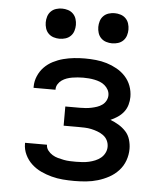

<svg xmlns="http://www.w3.org/2000/svg" viewBox="-53 -782 706 837"><g transform="rotate(5 300.0 -364.0)"><path d="M303 8Q278 8 253 6Q228 4 203.5 -2.5Q179 -9 156.5 -19.5Q134 -30 115.5 -47Q97 -64 86 -87Q75 -110 75 -135V-139H171Q171 -125 179.5 -114Q188 -103 199.5 -96Q211 -89 224 -85.5Q237 -82 250 -79.5Q263 -77 276.5 -76.5Q290 -76 303 -76Q317 -76 331.5 -77Q346 -78 359.5 -81Q373 -84 386.5 -89.5Q400 -95 411 -104Q422 -113 428.5 -126Q435 -139 435 -153Q435 -168 428.5 -181Q422 -194 410 -202.5Q398 -211 384.5 -216Q371 -221 357 -224Q343 -227 328.5 -227.5Q314 -228 300 -228H236V-312H300Q313 -312 325.5 -313Q338 -314 350 -316.5Q362 -319 374 -323Q386 -327 396.5 -334.5Q407 -342 413 -353.5Q419 -365 419 -377Q419 -390 413 -401Q407 -412 397.5 -420Q388 -428 376.5 -432.5Q365 -437 352.5 -439.5Q340 -442 327.5 -443Q315 -444 303 -444Q291 -444 279 -443Q267 -442 255 -440Q243 -438 231.5 -434Q220 -430 210 -423Q200 -416 193.5 -405.5Q187 -395 187 -383V-381H91V-387Q91 -410 100.5 -432.5Q110 -455 126.5 -472Q143 -489 164.5 -500Q186 -511 209 -517Q232 -523 255.5 -525.5Q279 -528 303 -528Q327 -528 351.5 -525.5Q376 -523 399 -516Q422 -509 443.5 -497Q465 -485 481.5 -467Q498 -449 506.5 -426Q515 -403 515 -378Q515 -361 510 -343.5Q505 -326 494 -312Q483 -298 468 -288Q453 -278 437 -271Q456 -264 473.5 -253.5Q491 -243 505 -228Q519 -213 525 -192.5Q531 -172 531 -152Q531 -126 522 -101Q513 -76 495 -56.5Q477 -37 454 -24.5Q431 -12 406 -4.5Q381 3 355 5.5Q329 8 303 8ZM415 -604Q402 -604 389 -608Q376 -612 366.5 -621.5Q357 -631 353 -644Q349 -657 349 -670Q349 -683 353 -696Q357 -709 366.5 -718.5Q376 -728 389 -732Q402 -736 415 -736Q428 -736 441 -732Q454 -728 463.5 -718.5Q473 -709 477 -696Q481 -683 481 -670Q481 -657 477 -644Q473 -631 463.5 -621.5Q454 -612 441 -608Q428 -604 415 -604ZM185 -604Q172 -604 159 -608Q146 -612 136.5 -621.5Q127 -631 123 -644Q119 -657 119 -670Q119 -683 123 -696Q127 -709 136.5 -718.5Q146 -728 159 -732Q172 -736 185 -736Q198 -736 211 -732Q224 -728 233.5 -718.5Q243 -709 247 -696Q251 -683 251 -670Q251 -657 247 -644Q243 -631 233.5 -621.5Q224 -612 211 -608Q198 -604 185 -604Z"/></g></svg>

Font: Iosevka Fixed Curly Md Ex
Style: Regular
Weight: 500
Width: 7
Monospace: yes
Designer: Belleve Invis
Foundry: Belleve Invis
Version: Version 30.1.2